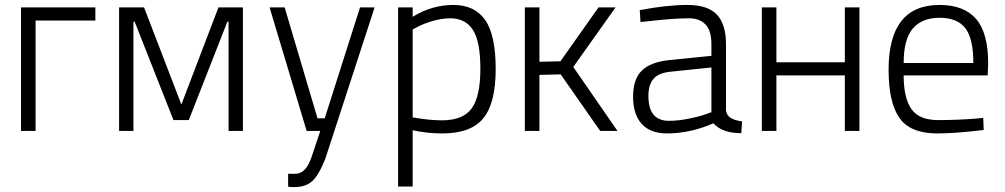

<svg xmlns="http://www.w3.org/2000/svg" viewBox="-20 -530 4067 777"><path d="M65 -500H366V-447H124V0H65Z M963 -500V0H905V-442H900L744 -44H682L525 -442H520V0H462V-500H563L714 -107L864 -500Z M1146 173Q1169 174 1180 173Q1219 170 1241 105L1276 0H1221L1071 -500H1132L1265 -51H1294L1437 -500H1496L1296 114Q1269 181 1242.5 204Q1216 227 1172 227Q1156 228 1146 225Z M1591 225V-500H1650V-462Q1728 -510 1814.5 -510Q1901 -510 1943.5 -449Q1986 -388 1986 -250.5Q1986 -113 1936 -51.5Q1886 10 1770 10Q1708 10 1650 -3V225ZM1802 -456Q1769 -456 1731 -445Q1693 -434 1672 -422L1650 -411V-55Q1718 -43 1768 -43Q1854 -43 1889 -91.5Q1924 -140 1924 -251.5Q1924 -363 1893.5 -409.5Q1863 -456 1802 -456Z M2163 -280 2248 -282 2402 -500H2471L2300 -259L2479 0H2409L2249 -229L2163 -227V0H2104V-500H2163Z M2918 -351V-83Q2922 -46 2983 -39L2980 9Q2903 9 2867 -31Q2773 10 2679 10Q2612 10 2577 -28.5Q2542 -67 2542 -138.5Q2542 -210 2577.5 -244.5Q2613 -279 2689 -287L2859 -304V-351Q2859 -407 2834.5 -431.5Q2810 -456 2769 -456Q2705 -456 2603 -444L2572 -441L2569 -489Q2679 -510 2761.5 -510Q2844 -510 2881 -471Q2918 -432 2918 -351ZM2604 -142Q2604 -41 2687 -41Q2723 -41 2766 -49.5Q2809 -58 2834 -67L2859 -76V-257L2696 -240Q2647 -236 2625.5 -212Q2604 -188 2604 -142Z M3063 -500H3122V-278H3399V-500H3458V0H3399V-225H3122V0H3063Z M3929 -50 3959 -53 3961 -4Q3848 10 3770 10Q3662 9 3619 -54Q3576 -117 3576 -248Q3576 -510 3782 -510Q3881 -510 3930 -453.5Q3979 -397 3979 -273L3977 -225H3637Q3637 -133 3668.5 -88.5Q3700 -44 3776.5 -44Q3853 -44 3929 -50ZM3637 -275H3919Q3919 -374 3886.5 -416Q3854 -458 3782.5 -458Q3711 -458 3674 -414.5Q3637 -371 3637 -275Z"/></svg>

Font: Titillium Web[RUS by Daymarius]
Style: Regular
Weight: 300
Designer: Cyrillization by Daymarius
Foundry: Cyrillization by Daymarius
Version: Version 1.002 September 12, 2018